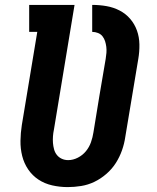

<svg xmlns="http://www.w3.org/2000/svg" viewBox="-20 -755 640 783"><path d="M256 8Q224 8 193 1Q162 -6 137 -22.5Q112 -39 95 -64Q78 -89 70.5 -119Q63 -149 63.5 -181Q64 -213 69 -245L132 -625H99V-735H284L200 -227Q197 -213 196 -199Q195 -185 196 -172Q197 -159 200.5 -146Q204 -133 212 -123Q220 -113 232 -107.5Q244 -102 258 -102Q278 -102 297.5 -112Q317 -122 330.5 -138.5Q344 -155 351 -175Q358 -195 361 -215Q373 -290 385.5 -365Q398 -440 411 -515Q413 -527 414 -539.5Q415 -552 413.5 -564Q412 -576 408.5 -587Q405 -598 398 -607Q391 -616 379.5 -620.5Q368 -625 356 -625V-735Q386 -735 414.5 -730Q443 -725 468 -712Q493 -699 511 -678Q529 -657 538.5 -630.5Q548 -604 548.5 -574Q549 -544 544 -515L491 -197Q487 -169 477.5 -142Q468 -115 452.5 -90.5Q437 -66 414 -46Q391 -26 365 -13.5Q339 -1 311 3.5Q283 8 256 8Z"/></svg>

Font: Iosevka Etoile XBdObl
Style: Regular
Weight: 800
Italic angle: -9°
Designer: Belleve Invis
Foundry: Belleve Invis
Version: Version 15.5.2; ttfautohint (v1.8.4)